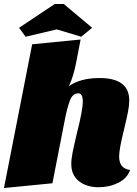

<svg xmlns="http://www.w3.org/2000/svg" viewBox="-38 -923 691 967"><path d="M309 -489Q367 -530 463 -530Q613 -530 613 -417Q613 -392 606.5 -359Q600 -326 587 -272Q562 -172 562 -135Q562 -74 617 -67Q603 -25 558 -2.5Q513 20 459 20Q398 20 359.5 -10.5Q321 -41 321 -97Q321 -122 327.5 -154.5Q334 -187 350 -255Q379 -369 379 -412Q379 -453 356 -453Q328 -453 314 -416.5Q300 -380 288 -317L226 0L-18 24L124 -700L368 -724L345 -605Q332 -538 309 -489ZM91 -738 58 -783 238 -903H283L426 -783L371 -738L248 -775Z"/></svg>

Font: Sansita Black Italic
Style: Regular
Weight: 900
Italic angle: -11°
Designer: Pablo Cosgaya
Foundry: Omnibus-Type
Version: Version 1.006